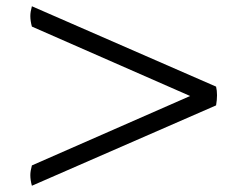

<svg xmlns="http://www.w3.org/2000/svg" viewBox="-20 -713 750 614"><path d="M82 -628Q77 -646 77 -662Q77 -675 82 -693L671 -436Q677 -411 671 -376L82 -119Q77 -137 77 -153Q77 -166 82 -184L588 -406Z"/></svg>

Font: Adamina
Style: Regular
Weight: 400
Designer: Cyreal (www.cyreal.org)
Foundry: Cyreal
Version: Version 1.011